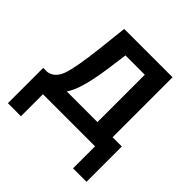

<svg xmlns="http://www.w3.org/2000/svg" viewBox="-179 -667 969 969"><g transform="rotate(45 305.0 -183.0)"><path d="M17 157V-95H46Q92 -102 112 -156.5Q132 -211 150 -369L167 -523H512V-95H578V157H482V0H110V157ZM185 -95H404V-433H266L253 -337Q228 -153 185 -95Z"/></g></svg>

Font: Raleway
Style: Regular
Weight: 600
Designer: Matt McInerney, Pablo Impallari, Rodrigo Fuenzalida
Foundry: Matt McInerney, Pablo Impallari, Rodrigo Fuenzalida
Version: Version 1.000;PS 001.001;hotconv 1.0.56; ttfautohint (v1.5)